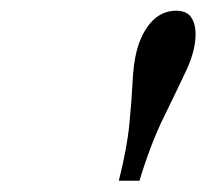

<svg xmlns="http://www.w3.org/2000/svg" viewBox="-20 -868 376 349"><path d="M196 -539.5Q211 -599 215.2 -643Q219.5 -687 221 -719.5Q222.5 -752 228.5 -775.5Q237.5 -809.5 256 -829Q274.5 -848.5 300 -848.5Q319.5 -848.5 327.5 -836.5Q335.5 -824.5 335.5 -806Q335.5 -776 318.5 -739.8Q301.5 -703.5 277.8 -655.2Q254 -607 233.5 -539.5Z"/></svg>

Font: Libre Caslon Condensed SemiBold Italic
Style: Regular
Weight: 600
Italic angle: -22.583°
Designer: Pablo Impallari, Rodrigo Fuenzalida, Katja Schimmel, Ertekin Erdin
Foundry: Pablo Impallari, Rodrigo Fuenzalida
Version: Version 2.000; ttfautohint (v1.8.4.7-5d5b);gftools[0.9.33]